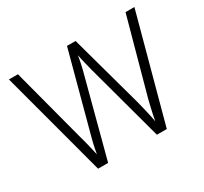

<svg xmlns="http://www.w3.org/2000/svg" viewBox="-145 -920 1195 1125"><g transform="rotate(-30 452.5 -357.0)"><path d="M878 -714 685 0H618L476 -524Q473 -537 469.5 -550.5Q466 -564 462.5 -578Q459 -592 456 -606.5Q453 -621 450 -635Q448 -621 445.5 -608Q443 -595 440.5 -583Q438 -571 435.5 -561Q433 -551 431 -542L288 0H220L29 -714H90L223 -210Q228 -193 232.5 -175.5Q237 -158 241 -141Q245 -124 249 -107.5Q253 -91 256 -76Q259 -94 263 -113Q267 -132 271.5 -151.5Q276 -171 281.5 -190Q287 -209 292 -229L422 -714H480L614 -227Q619 -207 624 -187Q629 -167 633.5 -148Q638 -129 642 -110Q646 -91 649 -73Q653 -94 657.5 -116Q662 -138 667.5 -160.5Q673 -183 679 -208L818 -714Z"/></g></svg>

Font: Noto Sans Hebrew Thin Light
Style: Regular
Weight: 300
Version: Version 3.001